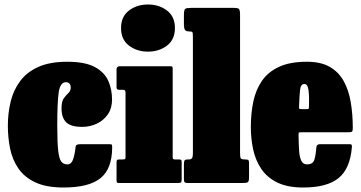

<svg xmlns="http://www.w3.org/2000/svg" viewBox="-20 -815 1606 855"><path d="M15 -255Q15 -311.5 27.5 -362.8Q40 -414 69.8 -454Q99.5 -494 150.8 -517Q202 -540 279 -540Q360 -540 403.2 -516Q446.5 -492 462.8 -453.8Q479 -415.5 479 -372Q479 -333 460.2 -305.8Q441.5 -278.5 411 -264.2Q380.5 -250 346 -250Q296 -250 275 -270.2Q254 -290.5 254 -333Q254 -363.5 264.2 -377.5Q274.5 -391.5 284.8 -400.8Q295 -410 295 -426Q295 -436 289.5 -442.5Q284 -449 274 -449Q248 -449 241.5 -404.2Q235 -359.5 235 -255Q235 -180.5 239.2 -143.8Q243.5 -107 253.2 -95Q263 -83 280 -83Q298 -83 305.8 -106.2Q313.5 -129.5 316.5 -160.5Q317.5 -168.5 323.5 -170.8Q329.5 -173 341 -173H464Q477 -173 478.2 -170.5Q479.5 -168 479.5 -157.5Q479 -63.5 427.8 -21.8Q376.5 20 263 20Q186 20 137.2 -3Q88.5 -26 61.8 -65Q35 -104 25 -153.2Q15 -202.5 15 -255Z M519 -690Q519 -741 554.2 -768Q589.5 -795 639 -795Q688.5 -795 723.8 -768Q759 -741 759 -690Q759 -639 723.8 -612Q688.5 -585 639 -585Q589.5 -585 554.2 -612Q519 -639 519 -690ZM529.5 -415H512Q499 -415 499 -425V-506Q499 -520 514 -520H736.5Q743.5 -520 746.2 -518.5Q749 -517 749 -510V-117.5Q749 -110 750.5 -107.5Q752 -105 759.5 -105H775Q783.5 -105 786.2 -103.2Q789 -101.5 789 -93V-15.5Q789 -4.5 785.2 -2.2Q781.5 0 770 0H511Q503.5 0 501.2 -2.2Q499 -4.5 499 -12.5V-90.5Q499 -100 501.2 -102.5Q503.5 -105 512.5 -105H526Q534 -105 536.5 -106.5Q539 -108 539 -116V-402Q539 -415 529.5 -415Z M824.5 -675H822.5Q809 -675 804 -681.5Q799 -688 799 -708V-748Q799 -771.5 805 -775.8Q811 -780 834.5 -780H1017.5Q1038.5 -780 1043.8 -775.5Q1049 -771 1049 -749V-131Q1049 -113.5 1052.8 -109.2Q1056.5 -105 1069.5 -105H1072.5Q1082.5 -105 1085.8 -102Q1089 -99 1089 -88V-27Q1089 -8 1084 -4Q1079 0 1059.5 0H819.5Q807.5 0 803.2 -2.5Q799 -5 799 -17V-83Q799 -96 801.8 -100.5Q804.5 -105 817.5 -105H823.5Q829 -105 834 -109.5Q839 -114 839 -135V-649Q839 -668 836.8 -671.5Q834.5 -675 824.5 -675Z M1097 -250Q1097 -310 1108 -362.5Q1119 -415 1146.5 -455Q1174 -495 1222.8 -517.5Q1271.5 -540 1347 -540Q1409 -540 1448.8 -517Q1488.5 -494 1510.8 -453.5Q1533 -413 1542 -359.5Q1551 -306 1551 -245Q1551 -233.5 1548.2 -229.8Q1545.5 -226 1534 -226H1321Q1310.5 -226 1310 -223.2Q1309.5 -220.5 1309.5 -211Q1310 -175.5 1311.8 -146.5Q1313.5 -117.5 1321.2 -100.2Q1329 -83 1347 -83Q1373 -83 1379.5 -102.5Q1386 -122 1389 -161Q1390 -173 1407 -173H1533Q1543.5 -173 1545.5 -170.8Q1547.5 -168.5 1547 -160Q1539.5 -64.5 1488 -22.2Q1436.5 20 1330 20Q1260.5 20 1215 -2.2Q1169.5 -24.5 1143.8 -62.5Q1118 -100.5 1107.5 -149Q1097 -197.5 1097 -250ZM1325 -329H1343Q1353.5 -329 1354.5 -330.8Q1355.5 -332.5 1356 -342.5Q1357.5 -384 1354 -412.5Q1350.5 -441 1336 -441Q1319 -441 1316.2 -415Q1313.5 -389 1312 -347.5Q1311.5 -336.5 1311.8 -332.8Q1312 -329 1325 -329Z"/></svg>

Font: Besley* Condensed Fatface
Style: Regular
Weight: 900
Width: 3
Designer: Owen Earl
Foundry: indestructible type*
Version: Version 3.000; ttfautohint (v1.8.3)